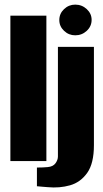

<svg xmlns="http://www.w3.org/2000/svg" viewBox="-20 -698 448 832"><path d="M25 0V-630H181V0ZM186 113Q178 112 161.5 111Q145 110 140 109V28Q151 28 165.5 27.5Q180 27 187 26Q210 24 220.5 9.5Q231 -5 231 -20V-495H387V-69Q387 10 358 51Q329 92 283.5 105Q238 118 186 113ZM306 -545Q278 -545 257.5 -564.5Q237 -584 237 -611Q237 -639 257.5 -658.5Q278 -678 306 -678Q335 -678 356 -658.5Q377 -639 377 -612Q377 -584 356 -564.5Q335 -545 306 -545Z"/></svg>

Font: Alumni Sans Thin Black
Style: Regular
Weight: 900
Version: Version 1.018